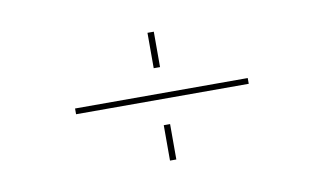

<svg xmlns="http://www.w3.org/2000/svg" viewBox="-54 -629 1108 657"><g transform="rotate(-10 500.0 -300.0)"><path d="M800 -290V-310H200V-290ZM489 -78H511V-201H489ZM489 -399H511V-522H489Z"/></g></svg>

Font: Perun Thin
Style: Regular
Weight: 100
Foundry: Copyright (c) Stefan Peev, Context Ltd, 2016
Version: Version 1.089